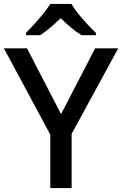

<svg xmlns="http://www.w3.org/2000/svg" viewBox="-20 -961 624 981"><path d="M292 -378 466 -714H584L346 -277V0H237V-273L0 -714H118ZM345 -941Q358 -918 380 -890.5Q402 -863 426.5 -837Q451 -811 470 -793V-781H397Q370 -797 343.5 -819.5Q317 -842 290 -868Q263 -842 237 -820Q211 -798 185 -781H113V-793Q132 -812 155.5 -838Q179 -864 201 -891Q223 -918 237 -941Z"/></svg>

Font: Noto Sans Meetei Mayek Medium
Style: Regular
Weight: 500
Designer: Monotype Design Team and Neelakash Kshetrimayum
Foundry: Monotype Imaging Inc.
Version: Version 2.002; ttfautohint (v1.8.4.7-5d5b)